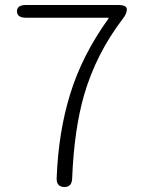

<svg xmlns="http://www.w3.org/2000/svg" viewBox="-20 -749 575 769"><path d="M237 0Q205 -1 207 -37Q214 -220 261 -372Q309 -528 414 -674Q417 -678 412 -678H84Q48 -678 48 -704Q48 -729 84 -729H452Q488 -729 488 -712Q488 -694 472 -674Q365 -534 317 -369Q277 -231 269 -35Q268 1 237 0Z"/></svg>

Font: Resource Han Rounded CN Light
Style: Regular
Weight: 300
Designer: Cyano Hao (round all glyphs); Ryoko NISHIZUKA 西塚涼子 (kana, bopomofo & ideographs); Paul D. Hunt (Latin, Greek & Cyrillic)
Foundry: Cyano Hao
Version: 0.990